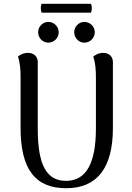

<svg xmlns="http://www.w3.org/2000/svg" viewBox="-20 -984 701 1017"><path d="M200 -964C195 -948 195 -933 200 -917H462C468 -933 468 -948 462 -964ZM236 -758C266 -758 291 -783 291 -813C291 -843 266 -868 236 -868C206 -868 182 -843 182 -813C182 -783 206 -758 236 -758ZM427 -758C457 -758 482 -783 482 -813C482 -843 457 -868 427 -868C397 -868 373 -843 373 -813C373 -783 397 -758 427 -758ZM578 -655C578 -686 556 -704 527 -704C501 -704 483 -692 474 -684C486 -651 488 -611 488 -572V-302C488 -121 437 -26 330 -26C227 -26 180 -109 180 -302V-655C180 -686 158 -704 128 -704C102 -704 84 -692 75 -684C87 -651 89 -611 89 -572V-306C89 -85 169 13 330 13C495 13 578 -95 578 -306Z"/></svg>

Font: Arima Koshi Medium
Style: Regular
Weight: 500
Designer: Joana Correia and Natanael Gama
Foundry: NDISCOVER
Version: Version 1.019;PS 001.019;hotconv 1.0.88;makeotf.lib2.5.64775